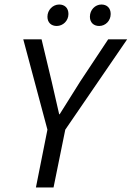

<svg xmlns="http://www.w3.org/2000/svg" viewBox="-20 -830 583 850"><path d="M139 0H217L269 -256L543 -656H459L335 -469C304 -420 275 -373 244 -324H242C230 -375 220 -419 209 -468L164 -656H83L190 -256ZM231 -715C259 -715 283 -738 283 -768C283 -795 266 -810 242 -810C214 -810 190 -786 190 -756C190 -730 207 -715 231 -715ZM419 -715C447 -715 470 -738 470 -768C470 -795 453 -810 429 -810C401 -810 378 -786 378 -756C378 -730 395 -715 419 -715Z"/></svg>

Font: Source Sans Pro
Style: Italic
Weight: 400
Italic angle: -11°
Designer: Paul D. Hunt
Foundry: Adobe Systems Incorporated
Version: Version 3.006;hotconv 1.0.111;makeotfexe 2.5.65597